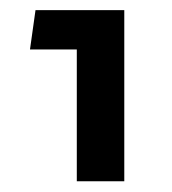

<svg xmlns="http://www.w3.org/2000/svg" viewBox="-20 -613 334 372"><path d="M128.8 -261.8V-593.4H220.8V-261.8ZM38.1 -517.2 48.8 -593.4H181.4V-517.2Z"/></svg>

Font: Noto Sans Hebrew Light
Style: Regular
Weight: 100
Version: Version 3.000